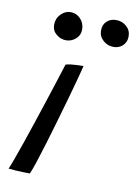

<svg xmlns="http://www.w3.org/2000/svg" viewBox="-79 -729 558 783"><g transform="rotate(10 200.0 -337.0)"><path d="M100 1Q90.5 1 73.8 0.5Q57 0 40 -1Q23 -2 11 -3.5Q16 -14 27.2 -44.5Q38.5 -75 53.2 -118Q68 -161 84.2 -209.8Q100.5 -258.5 116.2 -306.8Q132 -355 145 -395.5Q158 -436 166 -461.5Q175.5 -464.5 188.5 -466Q201.5 -467.5 215.2 -468Q229 -468.5 239.5 -468.5Q235.5 -452 225.8 -415.5Q216 -379 202.5 -331Q189 -283 174 -231.8Q159 -180.5 144.8 -133Q130.5 -85.5 118.8 -50Q107 -14.5 100 1ZM150.5 -559.5Q128.5 -559.5 110.2 -574.5Q92 -589.5 92 -613.5Q92 -640 109.8 -658Q127.5 -676 150 -676Q174 -676 191 -658Q208 -640 208 -614Q208 -590.5 190.5 -575Q173 -559.5 150.5 -559.5ZM345.5 -566.5Q321 -566.5 302.8 -583Q284.5 -599.5 284.5 -624Q284.5 -648.5 300 -662.5Q315.5 -676.5 338 -676.5Q363 -676.5 381.2 -660.5Q399.5 -644.5 399.5 -619.5Q399.5 -603 392 -591Q384.5 -579 372.5 -572.8Q360.5 -566.5 345.5 -566.5Z"/></g></svg>

Font: Grandstander Thin Light
Style: Italic
Weight: 300
Italic angle: -15°
Version: Version 1.200